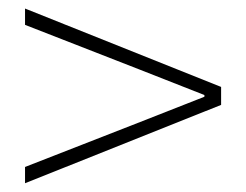

<svg xmlns="http://www.w3.org/2000/svg" viewBox="-20 -584 561 438"><path d="M37.1 -166V-203.1L299.8 -305.7L446.3 -363.3V-367.2L299.8 -424.8L37.1 -527.3V-564.5L484.4 -385.7V-344.7Z"/></svg>

Font: Gen Shin Gothic ExtraLight
Style: Regular
Weight: 100
Designer: [Source Han Sans]
Ryoko NISHIZUKA  (kana & ideographs); Paul D. Hunt (Latin, Greek & Cyrillic); Wenlong ZHANG  (bopomofo
Version: Version 1.002.20150607